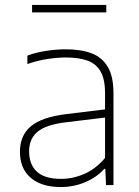

<svg xmlns="http://www.w3.org/2000/svg" viewBox="-20 -747 562 775"><path d="M225 8Q148 8 104.2 -29.2Q60.5 -66.5 60.5 -134Q60.5 -200.5 104.8 -237.5Q149 -274.5 248 -286.5L404 -305.5V-370.5Q404 -428.5 385.2 -459.8Q366.5 -491 331.2 -503Q296 -515 246 -515Q213 -515 172.5 -509Q132 -503 90.5 -488.5V-522.5Q123.5 -535 165.2 -541.5Q207 -548 245.5 -548Q306 -548 349 -532Q392 -516 415 -477.2Q438 -438.5 438 -371V0H408L405 -65.5H401Q371.5 -32 324.8 -12Q278 8 225 8ZM97.5 -136.5Q97.5 -83 129 -54Q160.5 -25 226 -25Q274.5 -25 320.8 -45.2Q367 -65.5 404 -109.5V-272.5L247 -253.5Q166.5 -244 132 -215.5Q97.5 -187 97.5 -136.5ZM109.5 -697V-727H409V-697Z"/></svg>

Font: Encode Sans Semi Expanded Thin
Style: Regular
Weight: 100
Width: 6
Designer: Multiple Designers
Foundry: Impallari Type
Version: Version 3.000; ttfautohint (v1.8.3) -l 8 -r 50 -G 200 -x 14 